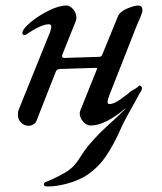

<svg xmlns="http://www.w3.org/2000/svg" viewBox="-20 -441 588 696"><path d="M376 -95Q370 -79 370 -71Q370 -64 376 -64Q391 -63 416 -80.5Q441 -98 457 -112Q462 -114 470.5 -119.5Q479 -125 485 -131Q488 -131 490.5 -129.5Q493 -128 493 -126Q495 -124 495 -121Q495 -120 492 -111L488 -106Q484 -99 479.5 -90.5Q475 -82 469 -71Q435 -12 419 23Q393 83 363.5 126Q334 169 290 197Q262 214 223.5 224.5Q185 235 153 235Q139 235 139 228Q139 223 142.5 220.5Q146 218 153 216Q201 195 225 179Q249 163 266 136Q286 104 302 85Q318 66 345 38L375 10Q410 -21 435 -47L434 -48Q402 -20 369 -3Q336 14 309 14Q294 14 281.5 0Q269 -14 269 -30Q269 -34 271 -40L328 -182Q332 -191 332 -193Q332 -195 326 -195L197 -191Q188 -191 183 -183L113 -5Q110 4 101.5 9.5Q93 15 84 15Q67 15 55.5 2.5Q44 -10 45 -26Q45 -37 48 -44L162 -326Q166 -340 166 -344Q166 -353 157 -353Q130 -353 78 -318Q74 -314 68 -314Q61 -314 61 -322Q62 -336 90.5 -360Q119 -384 156.5 -402.5Q194 -421 221 -421Q234 -421 245.5 -407Q257 -393 257 -377Q257 -371 254 -363L206 -243Q205 -241 205 -237Q205 -231 213 -231L341 -235Q348 -235 352 -246L408 -383Q415 -399 441 -410Q467 -421 481 -421Q490 -421 493.5 -415.5Q497 -410 496 -398Q496 -397 489 -379L474 -344Z"/></svg>

Font: EB Garamond Medium
Style: Italic
Weight: 500
Italic angle: -17.2°
Designer: Georg Duffner and Octavio Pardo
Foundry: Georg Duffner
Version: Version 1.000